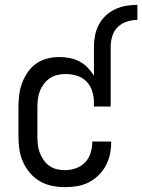

<svg xmlns="http://www.w3.org/2000/svg" viewBox="-20 -763 586 791"><path d="M247 8Q220 8 193.5 2.5Q167 -3 144 -16.5Q121 -30 103.5 -50.5Q86 -71 75 -95.5Q64 -120 60 -146.5Q56 -173 56 -200V-320Q56 -345 59 -370.5Q62 -396 70.5 -419.5Q79 -443 93.5 -464.5Q108 -486 128.5 -500.5Q149 -515 173.5 -521.5Q198 -528 224 -528Q245 -528 266.5 -524Q288 -520 307 -510Q326 -500 341 -484.5Q356 -469 367 -451V-570Q367 -593 371.5 -616.5Q376 -640 387 -661Q398 -682 415.5 -698.5Q433 -715 454.5 -725Q476 -735 499.5 -739Q523 -743 546 -743V-681Q524 -681 502.5 -674Q481 -667 465 -651.5Q449 -636 442.5 -614Q436 -592 436 -570V-324H367V-340Q367 -364 360 -387Q353 -410 336.5 -427Q320 -444 297 -451Q274 -458 250 -458Q233 -458 216 -454Q199 -450 185 -440.5Q171 -431 160.5 -417Q150 -403 144 -387Q138 -371 136 -354Q134 -337 134 -320V-200Q134 -183 136 -166Q138 -149 144 -133.5Q150 -118 159.5 -104Q169 -90 183 -80Q197 -70 213.5 -66Q230 -62 247 -62Q270 -62 292 -69.5Q314 -77 330 -93.5Q346 -110 353 -132Q360 -154 360 -177V-180H438V-175Q438 -150 432.5 -125.5Q427 -101 415 -79Q403 -57 384.5 -39.5Q366 -22 344 -11Q322 0 297 4Q272 8 247 8Z"/></svg>

Font: Moesevka
Style: Regular
Weight: 400
Monospace: yes
Designer: Belleve Invis
Foundry: Belleve Invis
Version: Version 32.5.0; ttfautohint (v1.8.4)